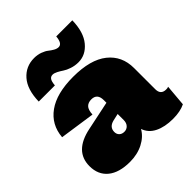

<svg xmlns="http://www.w3.org/2000/svg" viewBox="-200 -852 993 993"><g transform="rotate(-45 297.0 -355.5)"><path d="M486.8 -719.2Q484.9 -633.8 447 -588.4Q409.2 -543 356 -543Q330.6 -543 307.4 -550.8Q284.2 -558.6 270.8 -567.9Q257.3 -577.1 242.2 -585Q227.1 -592.8 215.8 -592.8Q201.7 -592.8 194.3 -581.5Q187 -570.3 185.1 -544.9H66.9Q68.8 -631.3 108.4 -676.3Q147.9 -721.2 209 -721.2Q233.9 -721.2 254.9 -713.4Q275.9 -705.6 287.6 -696Q299.3 -686.5 313 -678.7Q326.7 -670.9 338.9 -670.9Q365.2 -670.9 369.1 -719.2ZM310.1 -312Q310.1 -360.8 267.1 -360.8Q244.1 -360.8 231 -347.7Q217.8 -334.5 215.8 -300.8L22 -329.1Q28.8 -414.1 95.5 -461.9Q162.1 -509.8 283.2 -509.8Q409.2 -509.8 473.6 -458.5Q538.1 -407.2 538.1 -318.8V-164.1Q538.1 -123 577.1 -123Q588.4 -123 594.2 -126L584 -7.8Q548.3 9.8 495.1 9.8Q435.5 9.8 395 -10.3Q354.5 -30.3 340.8 -70.8Q320.3 -34.2 277.6 -12.2Q234.9 9.8 180.2 9.8Q101.6 9.8 58.8 -25.1Q16.1 -60.1 16.1 -123Q16.1 -231.9 151.9 -259.8L310.1 -293ZM231.9 -157.2Q231.9 -141.1 242.2 -131.1Q252.4 -121.1 270 -121.1Q287.1 -121.1 298.6 -133.3Q310.1 -145.5 310.1 -167V-210.9L271 -202.1Q231.9 -192.4 231.9 -157.2Z"/></g></svg>

Font: Work Sans Black
Style: Regular
Weight: 900
Designer: Wei Huang
Foundry: Wei Huang
Version: Version 2.012